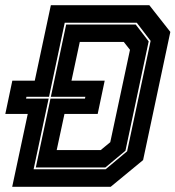

<svg xmlns="http://www.w3.org/2000/svg" viewBox="-40 -720 676 740"><path d="M7 0 67 -281H-19.5L7.5 -409H94L156 -700H535.5L616.5 -597L511.5 -103L386.5 0ZM89.5 -67.5H367L450 -137L540.5 -562.5L487 -632.5H209.5L149 -347H62L60.5 -340H147.5ZM98 -74.5 154.5 -340H287.5L289 -347H156L215 -625.5H483L533 -560.5L443.5 -139L366 -74.5ZM178.5 -141.5H348L385 -172L461 -528L437 -558.5H267.5L235.5 -409H363.5L336.5 -281H208.5Z"/></svg>

Font: Tourney Condensed ExtraBold
Style: Italic
Weight: 800
Width: 3
Italic angle: -12°
Designer: Tyler Finck
Foundry: Etcetera Type Co
Version: Version 1.010; ttfautohint (v1.8.3)